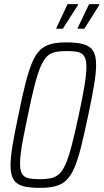

<svg xmlns="http://www.w3.org/2000/svg" viewBox="-20 -901 501 929"><path d="M174 8Q122 8 91 -0.5Q60 -9 45.5 -32.5Q31 -56 31 -100Q31 -140 41 -199.5Q51 -259 69 -344Q87 -434 103 -496.5Q119 -559 135.5 -598.5Q152 -638 174 -659Q196 -680 227 -688Q258 -696 301 -696Q353 -696 384.5 -687Q416 -678 430.5 -655Q445 -632 445 -587Q445 -548 435 -488.5Q425 -429 407 -344Q388 -254 372.5 -191.5Q357 -129 340 -89.5Q323 -50 301 -29Q279 -8 248 0Q217 8 174 8ZM172 -34Q203 -34 225.5 -38.5Q248 -43 265.5 -58.5Q283 -74 297.5 -107Q312 -140 327 -197.5Q342 -255 361 -344Q380 -431 389 -487.5Q398 -544 398 -577Q398 -613 387.5 -629Q377 -645 356.5 -649.5Q336 -654 303 -654Q271 -654 248.5 -649.5Q226 -645 209 -629.5Q192 -614 177.5 -581Q163 -548 148 -490.5Q133 -433 115 -344Q103 -286 94 -241Q85 -196 81 -164Q77 -132 77 -110Q77 -74 87.5 -58.5Q98 -43 119 -38.5Q140 -34 172 -34ZM355 -762 356 -766 411 -881H461L460 -876L388 -762ZM252 -762 253 -766 307 -881H358L357 -876L284 -762Z"/></svg>

Font: Saira Condensed ExtraLight
Style: Italic
Weight: 250
Width: 3
Italic angle: -12°
Designer: Hector Gatti with collaboration of the Omnibus-Type team
Foundry: Omnibus-Type
Version: Version 1.101